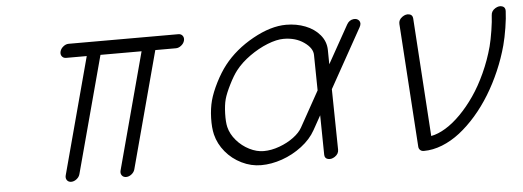

<svg xmlns="http://www.w3.org/2000/svg" viewBox="-41 -645 2045 751"><g transform="rotate(-5 981.0 -269.5)"><path d="M248 -538.6H679Q689.9 -538.6 695.7 -530.5Q701.4 -522.5 698.5 -511.5Q695.6 -500.5 685.5 -492.6Q675.5 -484.6 664.6 -484.6H583.7L461.2 -26.9Q458.3 -15.9 448.1 -7.9Q438 0 427 0Q416 0 410.2 -7.9Q404.3 -15.9 407.2 -26.9L529.8 -484.6H368.4L245.6 -26.9Q242.7 -15.9 232.5 -7.9Q222.4 0 211.4 0Q200.4 0 194.7 -7.9Q189 -15.9 191.9 -26.9L314.5 -484.6H233.6Q222.7 -484.6 216.9 -492.6Q211.2 -500.5 214.1 -511.5Q217 -522.5 227.1 -530.5Q237.1 -538.6 248 -538.6Z M971.9 -54Q1002 -54 1033.9 -65.7Q1065.9 -77.4 1090.1 -95.5Q1114.3 -113.5 1125 -133.1L1202.4 -272.2L1200.4 -411.6Q1200 -438.5 1167.1 -461.5Q1134.3 -484.6 1087.4 -484.6Q1059.6 -484.6 1023.4 -470.2Q987.3 -455.8 952.8 -431.2Q918.2 -406.5 896.2 -378.2Q881.1 -358.9 864.3 -325.3Q847.4 -291.7 841.3 -269.3Q835.2 -246.8 834.2 -213.3Q833.3 -179.7 837.9 -160.4Q844.7 -132.1 866 -107.4Q887.2 -82.8 915.8 -68.4Q944.3 -54 971.9 -54ZM1340.1 -519Q1349.4 -535.6 1366.5 -537.6Q1380.6 -539.1 1388.2 -529.8Q1396.2 -519.5 1387.7 -504.2L1258.3 -272L1262 -34.2Q1262.2 -17.6 1246.3 -7.1Q1232.2 2 1219.2 -1.5Q1206.3 -4.9 1206.1 -19.5L1203.9 -174.3L1172.6 -118.2Q1153.6 -84 1117.7 -56.6Q1081.8 -29.3 1039.7 -14.6Q997.6 0 957.5 0Q917.7 0 881 -18.1Q844.2 -36.1 818.5 -67.1Q792.7 -98.1 783.4 -135.7Q776.9 -162.8 778 -200.6Q779.1 -238.3 787.4 -269.3Q795.9 -300.5 814.8 -337.9Q833.7 -375.2 855 -402.6Q899.9 -460 970.7 -499.3Q1041.5 -538.6 1101.8 -538.6Q1142.3 -538.6 1177.1 -525Q1211.9 -511.5 1233.8 -485.5Q1255.6 -459.5 1256.1 -426.3L1256.8 -369.9Z M1906.5 -505.6Q1907.2 -522.5 1923.3 -532.2Q1937.7 -540.8 1950.3 -536.6Q1962.9 -532.5 1962.4 -517.6Q1961.4 -490 1955.3 -451.9Q1949.2 -413.8 1941.4 -384.5Q1928 -334.7 1907.1 -286.4Q1886.2 -238 1860.2 -195.6Q1834.2 -153.1 1802.9 -117.1Q1771.5 -81.1 1738.2 -55.1Q1704.8 -29.1 1668.1 -14.5Q1631.3 0 1595.9 0Q1586.9 0 1581.4 -5.2Q1575.9 -10.5 1575.4 -18.3L1543.7 -502.9Q1542.5 -519.5 1558.3 -530.5Q1572 -540 1585.2 -537.1Q1598.4 -534.4 1599.4 -520L1629.6 -55.7Q1657 -60.8 1686.6 -78.9Q1716.3 -96.9 1745.8 -126.8Q1775.4 -156.7 1801.9 -195.2Q1828.4 -233.6 1850.8 -282.7Q1873.3 -331.8 1887.5 -384.5Q1894 -409.4 1899.8 -445.9Q1905.5 -482.4 1906.5 -505.6Z"/></g></svg>

Font: Tecnico
Style: FinoInclinado
Weight: 400
Italic angle: -15°
Version: Version 1.3